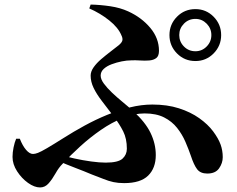

<svg xmlns="http://www.w3.org/2000/svg" viewBox="-20 -788 1040 843"><path d="M838 -520Q790 -520 757 -553.5Q724 -587 724 -634Q724 -681 757 -714.5Q790 -748 838 -748Q885 -748 918 -714.5Q951 -681 951 -634Q951 -587 918 -553.5Q885 -520 838 -520ZM525 16Q499 16 478 11.5Q457 7 435 -2Q413 -11 383 -22Q350 -36 310.5 -51Q271 -66 230 -84L243 -109Q271 -100 307.5 -92Q344 -84 380.5 -79Q417 -74 444 -74Q499 -74 518 -91.5Q537 -109 537 -135Q537 -179 521 -211Q505 -243 479 -277Q450 -315 427 -345Q404 -375 391 -402Q378 -429 378 -456Q378 -474 391 -492.5Q404 -511 424.5 -528.5Q445 -546 466 -562Q487 -578 502 -590Q516 -602 517.5 -611.5Q519 -621 513 -633Q499 -667 459.5 -698.5Q420 -730 372 -751L378 -768Q421 -767 464.5 -760.5Q508 -754 543 -738Q602 -711 640 -665.5Q678 -620 678 -565Q678 -542 666 -533Q654 -524 635 -522.5Q616 -521 594.5 -522.5Q573 -524 556 -523Q537 -523 514.5 -518.5Q492 -514 470.5 -506Q449 -498 435.5 -485.5Q422 -473 422 -456Q422 -440 436 -421Q450 -402 471.5 -381.5Q493 -361 518 -340.5Q543 -320 565 -300Q618 -252 641 -204.5Q664 -157 664 -107Q664 -50 630.5 -17Q597 16 525 16ZM156 35Q131 35 103 15Q75 -5 55 -36Q35 -67 35 -99Q35 -118 39.5 -140.5Q44 -163 51 -179H67Q79 -148 94.5 -130Q110 -112 125 -112Q134 -112 147 -117Q160 -122 186.5 -137.5Q213 -153 259 -182Q303 -210 351.5 -236.5Q400 -263 450 -283.5Q500 -304 550.5 -316.5Q601 -329 649 -329Q714 -329 765.5 -312.5Q817 -296 855 -269Q893 -242 916 -211Q939 -180 948.5 -153.5Q958 -127 958 -98Q958 -72 942 -49Q926 -26 890 -26Q860 -26 845.5 -45Q831 -64 818 -104Q808 -133 794 -165.5Q780 -198 757.5 -226.5Q735 -255 700.5 -272.5Q666 -290 615 -290Q569 -290 519.5 -270Q470 -250 423 -217.5Q376 -185 333 -146Q290 -107 254 -68Q238 -52 224 -27Q210 -2 194 16.5Q178 35 156 35ZM838 -563Q867 -563 887.5 -584Q908 -605 908 -634Q908 -663 887.5 -684Q867 -705 838 -705Q808 -705 787.5 -684Q767 -663 767 -634Q767 -605 787.5 -584Q808 -563 838 -563Z"/></svg>

Font: Noto Serif SC ExtraLight ExtraBold
Style: Regular
Weight: 800
Version: Version 2.002-H1;hotconv 1.1.0;makeotfexe 2.6.0